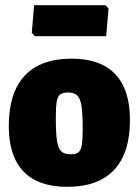

<svg xmlns="http://www.w3.org/2000/svg" viewBox="-20 -711 537 743"><path d="M483 -247Q483 -119 421.5 -53.5Q360 12 240 12Q128 12 71 -47.5Q14 -107 14 -223Q14 -352 75.5 -418Q137 -484 257 -484Q369 -484 426 -424Q483 -364 483 -247ZM196 -257Q196 -196 200.5 -166.5Q205 -137 217 -125.5Q229 -114 254 -114Q274 -114 283.5 -121.5Q293 -129 296.5 -149.5Q300 -170 300 -211Q300 -271 295.5 -300.5Q291 -330 279 -341.5Q267 -353 243 -353Q223 -353 213 -345.5Q203 -338 199.5 -318Q196 -298 196 -257ZM400 -678 391 -571H115L103 -584L112 -691H388Z"/></svg>

Font: Luna Sans Black
Style: Regular
Weight: 900
Designer: Juan Pablo del Peral
Foundry: Huerta Tipografica
Version: Version 2.001; ttfautohint (v1.5)